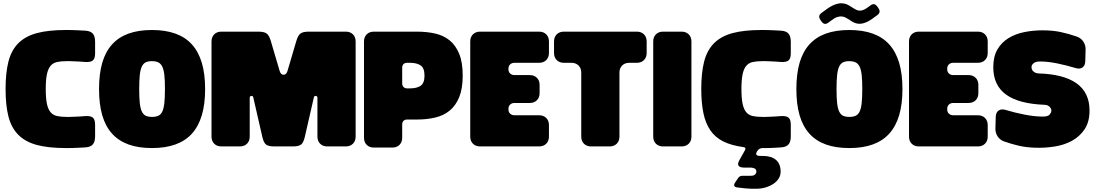

<svg xmlns="http://www.w3.org/2000/svg" viewBox="-20 -893 6684 1171"><path d="M560 -132Q560 -164 546.5 -175.5Q533 -187 500 -185Q483 -183 466 -182.5Q449 -182 433.5 -181Q418 -180 405.5 -180Q393 -180 386 -180Q351 -180 327 -185.5Q303 -191 288 -209Q273 -227 266 -260.5Q259 -294 259 -350Q259 -406 266 -439.5Q273 -473 288 -491Q303 -509 327 -514.5Q351 -520 386 -520Q393 -520 405.5 -520Q418 -520 433.5 -519Q449 -518 466 -517.5Q483 -517 500 -515Q533 -513 546.5 -524.5Q560 -536 560 -568V-638Q560 -672 546 -688Q532 -704 500 -706Q481 -707 461.5 -708Q442 -709 425 -709.5Q408 -710 396.5 -710Q385 -710 381 -710Q275 -710 204.5 -691Q134 -672 91.5 -629Q49 -586 31.5 -517.5Q14 -449 14 -350Q14 -251 31.5 -182.5Q49 -114 91.5 -71Q134 -28 204.5 -9Q275 10 381 10Q385 10 396.5 10Q408 10 425 9.5Q442 9 461.5 8Q481 7 500 6Q532 4 546 -12Q560 -28 560 -62Z M907 10Q989 10 1050 -12Q1111 -34 1151 -78.5Q1191 -123 1211 -190.5Q1231 -258 1231 -350Q1231 -442 1211 -509.5Q1191 -577 1151 -621.5Q1111 -666 1050 -688Q989 -710 907 -710Q824 -710 763.5 -688Q703 -666 663 -621.5Q623 -577 603.5 -509.5Q584 -442 584 -350Q584 -258 603.5 -190.5Q623 -123 663 -78.5Q703 -34 763.5 -12Q824 10 907 10ZM908 -180Q884 -180 869 -187Q854 -194 845 -213Q836 -232 832.5 -265Q829 -298 829 -350Q829 -402 832.5 -435Q836 -468 845 -487Q854 -506 869 -513Q884 -520 907 -520Q930 -520 945.5 -512.5Q961 -505 970 -486Q979 -467 982.5 -434.5Q986 -402 986 -352Q986 -299 982.5 -265.5Q979 -232 970 -213Q961 -194 945.5 -187Q930 -180 908 -180Z M1443 0Q1470 0 1486.5 -16.5Q1503 -33 1503 -60V-296Q1503 -307 1513 -308Q1523 -309 1525 -298L1580 -58Q1588 -23 1602.5 -11.5Q1617 0 1653 0H1766Q1802 0 1816.5 -11.5Q1831 -23 1839 -58L1894 -298Q1896 -309 1906 -308Q1916 -307 1916 -296V-60Q1916 -33 1932.5 -16.5Q1949 0 1976 0H2089Q2116 0 2132.5 -16.5Q2149 -33 2149 -60V-640Q2149 -667 2132.5 -683.5Q2116 -700 2089 -700H1864Q1828 -700 1812.5 -688.5Q1797 -677 1787 -642L1733 -459Q1726 -437 1709.5 -437Q1693 -437 1686 -459L1632 -642Q1622 -677 1606.5 -688.5Q1591 -700 1555 -700H1330Q1303 -700 1286.5 -683.5Q1270 -667 1270 -640V-60Q1270 -33 1286.5 -16.5Q1303 0 1330 0Z M2373 7Q2400 7 2416.5 -9.5Q2433 -26 2433 -53V-134Q2433 -148 2441 -156Q2449 -164 2463 -164H2523Q2583 -164 2634 -176Q2685 -188 2722 -218Q2759 -248 2780.5 -300Q2802 -352 2802 -432Q2802 -513 2780.5 -565Q2759 -617 2722 -647Q2685 -677 2634 -688.5Q2583 -700 2523 -700H2260Q2233 -700 2216.5 -683.5Q2200 -667 2200 -640V-53Q2200 -26 2216.5 -9.5Q2233 7 2260 7ZM2433 -480Q2433 -494 2441 -502Q2449 -510 2463 -510H2480Q2522 -510 2545.5 -494Q2569 -478 2569 -432Q2569 -386 2545.5 -370Q2522 -354 2480 -354H2463Q2449 -354 2441 -362.5Q2433 -371 2433 -384Z M2848 -640V-60Q2848 -33 2864.5 -16.5Q2881 0 2908 0H3268Q3295 0 3311.5 -16.5Q3328 -33 3328 -60V-130Q3328 -157 3311.5 -173.5Q3295 -190 3268 -190H3118Q3102 -190 3091.5 -199.5Q3081 -209 3081 -226V-229Q3081 -246 3091.5 -255.5Q3102 -265 3118 -265H3211Q3238 -265 3254.5 -281.5Q3271 -298 3271 -325V-375Q3271 -402 3254.5 -418.5Q3238 -435 3211 -435H3118Q3102 -435 3091.5 -444.5Q3081 -454 3081 -471V-474Q3081 -491 3091.5 -500.5Q3102 -510 3118 -510H3268Q3295 -510 3311.5 -526.5Q3328 -543 3328 -570V-640Q3328 -667 3311.5 -683.5Q3295 -700 3268 -700H2908Q2881 -700 2864.5 -683.5Q2848 -667 2848 -640Z M3698 0Q3725 0 3741.5 -16.5Q3758 -33 3758 -60V-450Q3758 -477 3774.5 -493.5Q3791 -510 3818 -510H3864Q3891 -510 3907.5 -526.5Q3924 -543 3924 -570V-640Q3924 -667 3907.5 -683.5Q3891 -700 3864 -700H3419Q3392 -700 3375.5 -683.5Q3359 -667 3359 -640V-570Q3359 -543 3375.5 -526.5Q3392 -510 3419 -510H3465Q3492 -510 3508.5 -493.5Q3525 -477 3525 -450V-60Q3525 -33 3541.5 -16.5Q3558 0 3585 0Z M4024 0Q3997 0 3980.5 -16.5Q3964 -33 3964 -60V-640Q3964 -667 3980.5 -683.5Q3997 -700 4024 -700H4137Q4164 -700 4180.5 -683.5Q4197 -667 4197 -640V-60Q4197 -33 4180.5 -16.5Q4164 0 4137 0Z M4629 -180Q4594 -180 4570 -185.5Q4546 -191 4531 -209Q4516 -227 4509 -260.5Q4502 -294 4502 -350Q4502 -406 4509 -439.5Q4516 -473 4531 -491Q4546 -509 4570 -514.5Q4594 -520 4629 -520Q4636 -520 4648.5 -520Q4661 -520 4676.5 -519Q4692 -518 4709 -517.5Q4726 -517 4743 -515Q4776 -513 4789.5 -524.5Q4803 -536 4803 -568V-638Q4803 -672 4789 -688Q4775 -704 4743 -706Q4724 -707 4704.5 -708Q4685 -709 4668 -709.5Q4651 -710 4639.5 -710Q4628 -710 4624 -710Q4518 -710 4447.5 -691Q4377 -672 4334.5 -629Q4292 -586 4274.5 -517.5Q4257 -449 4257 -350Q4257 -266 4270 -203.5Q4283 -141 4312.5 -98Q4342 -55 4391 -30.5Q4440 -6 4513 4Q4523 5 4525.5 10Q4528 15 4523 24L4491 81Q4477 105 4484 117Q4491 129 4518 129H4558Q4567 129 4580 133.5Q4593 138 4593 154Q4593 162 4589 167Q4585 172 4579.5 175Q4574 178 4568 178.5Q4562 179 4558 179H4508Q4499 179 4492 183Q4485 187 4481 194L4463 221Q4455 233 4458.5 240.5Q4462 248 4475 250Q4497 253 4527.5 256Q4558 259 4595 258Q4623 258 4649.5 250Q4676 242 4696.5 228.5Q4717 215 4729 196Q4741 177 4741 154Q4741 107 4713 82.5Q4685 58 4633 58H4617Q4597 58 4593 50Q4589 42 4600 26Q4600 26 4600 26Q4600 26 4600 26Q4606 18 4613.5 14Q4621 10 4631 10Q4639 10 4651 10Q4663 10 4678 9.5Q4693 9 4710 8Q4727 7 4743 6Q4775 4 4789 -12Q4803 -28 4803 -62V-132Q4803 -164 4789.5 -175.5Q4776 -187 4743 -185Q4726 -183 4709 -182.5Q4692 -182 4676.5 -181Q4661 -180 4648.5 -180Q4636 -180 4629 -180Z M5160 10Q5242 10 5303 -12Q5364 -34 5404 -78.5Q5444 -123 5464 -190.5Q5484 -258 5484 -350Q5484 -442 5464 -509.5Q5444 -577 5404 -621.5Q5364 -666 5303 -688Q5242 -710 5160 -710Q5077 -710 5016.5 -688Q4956 -666 4916 -621.5Q4876 -577 4856.5 -509.5Q4837 -442 4837 -350Q4837 -258 4856.5 -190.5Q4876 -123 4916 -78.5Q4956 -34 5016.5 -12Q5077 10 5160 10ZM5161 -180Q5137 -180 5122 -187Q5107 -194 5098 -213Q5089 -232 5085.5 -265Q5082 -298 5082 -350Q5082 -402 5085.5 -435Q5089 -468 5098 -487Q5107 -506 5122 -513Q5137 -520 5160 -520Q5183 -520 5198.5 -512.5Q5214 -505 5223 -486Q5232 -467 5235.5 -434.5Q5239 -402 5239 -352Q5239 -299 5235.5 -265.5Q5232 -232 5223 -213Q5214 -194 5198.5 -187Q5183 -180 5161 -180ZM5289 -860Q5301 -869 5311 -867.5Q5321 -866 5330 -854L5337 -844Q5346 -831 5344.5 -820.5Q5343 -810 5331 -801L5313 -788Q5282 -764 5259 -755.5Q5236 -747 5218.5 -748Q5201 -749 5187 -756Q5173 -763 5161 -772Q5150 -779 5139 -785Q5128 -791 5115 -792.5Q5102 -794 5086 -789Q5070 -784 5050 -768L5032 -755Q5020 -746 5010 -747.5Q5000 -749 4991 -761L4984 -771Q4975 -784 4976.5 -794.5Q4978 -805 4990 -814L5008 -827Q5043 -854 5069 -864Q5095 -874 5114.5 -873Q5134 -872 5149 -864.5Q5164 -857 5177 -848Q5187 -842 5197 -836Q5207 -830 5218 -828.5Q5229 -827 5242 -831Q5255 -835 5271 -847Z M5524 -640V-60Q5524 -33 5540.5 -16.5Q5557 0 5584 0H5944Q5971 0 5987.5 -16.5Q6004 -33 6004 -60V-130Q6004 -157 5987.5 -173.5Q5971 -190 5944 -190H5794Q5778 -190 5767.5 -199.5Q5757 -209 5757 -226V-229Q5757 -246 5767.5 -255.5Q5778 -265 5794 -265H5887Q5914 -265 5930.5 -281.5Q5947 -298 5947 -325V-375Q5947 -402 5930.5 -418.5Q5914 -435 5887 -435H5794Q5778 -435 5767.5 -444.5Q5757 -454 5757 -471V-474Q5757 -491 5767.5 -500.5Q5778 -510 5794 -510H5944Q5971 -510 5987.5 -526.5Q6004 -543 6004 -570V-640Q6004 -667 5987.5 -683.5Q5971 -700 5944 -700H5584Q5557 -700 5540.5 -683.5Q5524 -667 5524 -640Z M6051 -111Q6050 -83 6064.5 -61Q6079 -39 6105 -30Q6151 -14 6194.5 -4Q6238 6 6294 8Q6351 10 6410 1Q6469 -8 6516.5 -33.5Q6564 -59 6594.5 -104Q6625 -149 6625 -219Q6625 -274 6605 -315.5Q6585 -357 6545.5 -385Q6506 -413 6448 -428Q6390 -443 6315 -445Q6301 -446 6292.5 -450.5Q6284 -455 6279 -461Q6274 -467 6272.5 -473.5Q6271 -480 6271 -484Q6271 -489 6273.5 -494.5Q6276 -500 6281.5 -505.5Q6287 -511 6297 -514.5Q6307 -518 6323 -518Q6372 -518 6429.5 -506Q6487 -494 6540 -478Q6566 -470 6582 -481.5Q6598 -493 6599 -519L6601 -589Q6602 -617 6587.5 -639Q6573 -661 6547 -670Q6495 -688 6447 -698Q6399 -708 6338 -708Q6280 -708 6226 -697Q6172 -686 6130 -660Q6088 -634 6063 -591Q6038 -548 6038 -483Q6038 -427 6058 -385Q6078 -343 6117.5 -315Q6157 -287 6215 -272Q6273 -257 6348 -254Q6362 -254 6370.5 -249.5Q6379 -245 6384 -239Q6389 -233 6391 -226.5Q6393 -220 6392 -216Q6392 -207 6382 -194.5Q6372 -182 6340 -182Q6290 -182 6228.5 -194Q6167 -206 6112 -223Q6086 -230 6070 -218.5Q6054 -207 6053 -181Z"/></svg>

Font: Bolota
Style: Bold
Weight: 240
Designer: Gabriel Pang
Version: Version 1.000